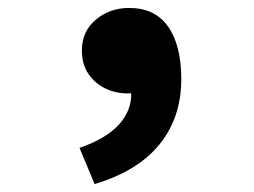

<svg xmlns="http://www.w3.org/2000/svg" viewBox="-20 -246 640 483"><path d="M218 217 180 126Q247 103 279.5 67Q312 31 310 -14L307 -139L369 -34Q354 -23 337 -17Q320 -11 301 -11Q271 -11 245 -23.5Q219 -36 202.5 -60Q186 -84 186 -119Q186 -167 221 -196.5Q256 -226 305 -226Q370 -226 403 -179Q436 -132 436 -47Q436 50 381 117.5Q326 185 218 217Z"/></svg>

Font: Source Code Pro ExtraBold
Style: Regular
Weight: 800
Monospace: yes
Designer: Paul D. Hunt, Teo Tuominen
Foundry: Adobe Systems Incorporated
Version: Version 1.018;hotconv 1.0.116;makeotfexe 2.5.65601